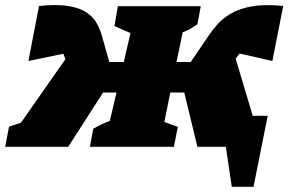

<svg xmlns="http://www.w3.org/2000/svg" viewBox="-52 -568 1116 743"><path d="M-32 0 -17 -78 29 -93 201 -339 193 -360 58 -332 99 -545Q170 -552 214 -544.5Q258 -537 284 -519Q310 -501 323 -477Q336 -453 343 -427L371 -328H427L453 -440L391 -467L404 -544H725L712 -474Q696 -464 687 -458Q678 -452 655 -443L631 -328H686L754 -428Q769 -451 789.5 -474Q810 -497 842.5 -516Q875 -535 923.5 -543.5Q972 -552 1044 -545L1002 -332L875 -361L860 -341L926 -120H984L929 155H845L822 0H712L661 -210H607L584 -96L636 -77L621 0H296L309 -70Q321 -77 336 -84.5Q351 -92 373 -100L399 -210H347L212 0Z"/></svg>

Font: Piazzolla SC Black
Style: Italic
Weight: 900
Italic angle: -11.3°
Designer: Juan Pablo del Peral
Foundry: Huerta Tipografica
Version: Version 1.330